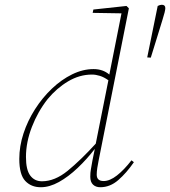

<svg xmlns="http://www.w3.org/2000/svg" viewBox="-20 -773 714 806"><path d="M89 -114Q89 -60 107 -36Q125 -12 156 -12Q210 -12 264 -56Q318 -100 382 -170L435 -436Q417 -449 399.5 -454.5Q382 -460 366 -460Q314 -460 266 -431.5Q218 -403 180 -357Q139 -305 114 -240.5Q89 -176 89 -114ZM394 -99Q391 -85 388.5 -68.5Q386 -52 386 -40Q386 -13 415 -13Q441 -13 471 -36.5Q501 -60 532 -100L542 -92Q511 -47 476.5 -17Q442 13 401 13Q382 13 370.5 2Q359 -9 359 -31Q359 -48 361.5 -62Q364 -76 368 -99L378 -148Q345 -105 306 -68Q267 -31 227.5 -9Q188 13 151 13Q111 13 86 -13.5Q61 -40 61 -106Q61 -159 78.5 -212.5Q96 -266 127 -314.5Q158 -363 198 -401Q238 -439 283 -461Q328 -483 373 -483Q412 -483 439 -460L490 -717L369 -719L372 -733L511 -748L521 -738ZM659 -753Q674 -753 674 -739Q674 -727 662 -689.5Q650 -652 635 -602L613 -531L598 -532L642 -748Q652 -753 659 -753Z"/></svg>

Font: Source Serif Pro ExtraLight
Style: Italic
Weight: 200
Italic angle: -12°
Designer: Frank Grießhammer
Foundry: Adobe Systems Incorporated
Version: Version 3.001;hotconv 1.0.111;makeotfexe 2.5.65597